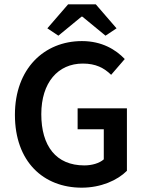

<svg xmlns="http://www.w3.org/2000/svg" viewBox="-20 -856 669 888"><path d="M358 12C447 12 523 -22 567 -66V-355H339V-258H460V-119C440 -101 405 -91 370 -91C239 -91 171 -181 171 -328C171 -474 248 -562 363 -562C423 -562 461 -542 494 -510L557 -583C516 -626 452 -666 359 -666C185 -666 49 -539 49 -325C49 -108 181 12 358 12ZM250 -691 357 -779H361L468 -691L519 -725L423 -836H295L199 -725Z"/></svg>

Font: Source Sans Pro Semibold
Style: Regular
Weight: 600
Designer: Paul D. Hunt
Foundry: Adobe Systems Incorporated
Version: Version 3.006;hotconv 1.0.111;makeotfexe 2.5.65597